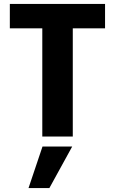

<svg xmlns="http://www.w3.org/2000/svg" viewBox="-20 -694 584 976"><path d="M195 0V-653H350V0ZM30 -550V-674H514V-550ZM125 262 196 51H347L231 262Z"/></svg>

Font: Hind Variable Light
Style: Regular
Weight: 300
Designer: Manushi Parikh, Satya Rajpurohit
Foundry: Indian Type Foundry
Version: Version 3.000